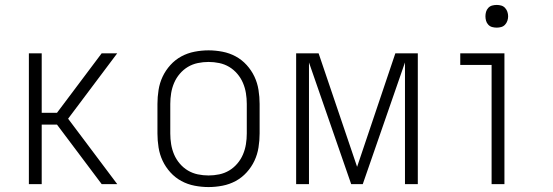

<svg xmlns="http://www.w3.org/2000/svg" viewBox="-20 -746 2240 778"><path d="M392 0 211 -241H149V0H97V-530H149V-289H211L392 -530H455L256 -265L455 0Z M825 12Q797 12 768.5 6.5Q740 1 715 -12.5Q690 -26 670.5 -47.5Q651 -69 639 -94.5Q627 -120 622.5 -148.5Q618 -177 618 -205V-325Q618 -353 622.5 -381.5Q627 -410 639 -435.5Q651 -461 670.5 -482.5Q690 -504 715 -517.5Q740 -531 768.5 -536.5Q797 -542 825 -542Q853 -542 881.5 -536.5Q910 -531 935 -517.5Q960 -504 979.5 -482.5Q999 -461 1011 -435.5Q1023 -410 1027.5 -381.5Q1032 -353 1032 -325V-205Q1032 -177 1027.5 -148.5Q1023 -120 1011 -94.5Q999 -69 979.5 -47.5Q960 -26 935 -12.5Q910 1 881.5 6.5Q853 12 825 12ZM825 -35Q847 -35 868.5 -39.5Q890 -44 908.5 -55Q927 -66 941.5 -83Q956 -100 964.5 -120Q973 -140 976.5 -161.5Q980 -183 980 -205V-325Q980 -347 976.5 -368.5Q973 -390 964.5 -410Q956 -430 941.5 -447Q927 -464 908.5 -475Q890 -486 868.5 -490.5Q847 -495 825 -495Q803 -495 781.5 -490.5Q760 -486 741.5 -475Q723 -464 708.5 -447Q694 -430 685.5 -410Q677 -390 673.5 -368.5Q670 -347 670 -325V-205Q670 -183 673.5 -161.5Q677 -140 685.5 -120Q694 -100 708.5 -83Q723 -66 741.5 -55Q760 -44 781.5 -39.5Q803 -35 825 -35Z M1180 0V-530H1271L1427 -70L1582 -530H1673V0H1621V-493L1450 0H1403L1232 -493V0Z M1993 -634Q1983 -634 1974 -636.5Q1965 -639 1958.5 -646Q1952 -653 1949.5 -662Q1947 -671 1947 -680Q1947 -689 1949.5 -698Q1952 -707 1958.5 -714Q1965 -721 1974 -723.5Q1983 -726 1993 -726Q2002 -726 2011 -723.5Q2020 -721 2026.5 -714Q2033 -707 2036 -698Q2039 -689 2039 -680Q2039 -671 2036 -662Q2033 -653 2026.5 -646Q2020 -639 2011 -636.5Q2002 -634 1993 -634ZM1972 0V-483H1845V-530H2024V0Z"/></svg>

Font: Lode Dark
Style: Regular
Weight: 400
Monospace: yes
Designer: Belleve Invis
Foundry: Belleve Invis
Version: Version 29.2.0; ttfautohint (v1.8.3)